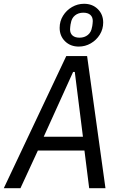

<svg xmlns="http://www.w3.org/2000/svg" viewBox="-29 -994 649 1014"><path d="M442 0 417 -199H171L79 0H-9L321 -698H431L528 0ZM366 -614H357L202 -272H409ZM286 -847Q286 -882 304 -911Q322 -940 351.5 -957Q381 -974 415 -974Q459 -974 487.5 -946Q516 -918 516 -875Q516 -840 498 -811Q480 -782 450.5 -765Q421 -748 387 -748Q343 -748 314.5 -776Q286 -804 286 -847ZM457 -851Q457 -852 457 -852.5Q457 -853 458 -854Q459 -862 460 -869.5Q461 -877 461 -883Q461 -904 448 -915.5Q435 -927 411 -927Q385 -927 367 -912.5Q349 -898 345 -871Q345 -870 345 -869.5Q345 -869 344 -868Q343 -860 342 -852.5Q341 -845 341 -839Q341 -818 354 -806.5Q367 -795 391 -795Q417 -795 435 -809.5Q453 -824 457 -851Z"/></svg>

Font: iA Writer Mono V
Style: Regular
Weight: 400
Italic angle: -9.5°
Designer: Mike Abbink, Paul van der Laan, Pieter van Rosmalen
Foundry: Bold Monday
Version: Version 2.000